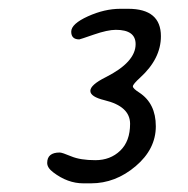

<svg xmlns="http://www.w3.org/2000/svg" viewBox="-20 -716 431 441"><path d="M189 -294.9H171.4Q135.3 -294.9 102.1 -320.3Q88.4 -330.6 88.4 -341.8Q88.4 -365.7 117.2 -365.7Q122.6 -365.7 143.6 -356.9Q164.6 -348.1 199 -348.1Q233.4 -348.1 256.1 -369.9Q278.8 -391.6 278.8 -431.6Q278.8 -471.7 220.2 -485.8Q187.5 -493.7 187.5 -507.3Q187.5 -521 222.7 -538.6Q291.5 -573.2 291.5 -614.7Q291.5 -647.5 246.1 -647.5Q227.1 -647.5 195.3 -636.5Q163.6 -625.5 162.1 -625.5Q143.6 -625.5 143.6 -643.3Q143.6 -661.1 181.9 -678.5Q220.2 -695.8 256.3 -695.8H274.4Q349.6 -695.8 349.6 -632.8Q349.6 -581.1 301.8 -537.6Q285.2 -522.5 285.2 -517.6Q285.2 -512.7 299.8 -503.4Q337.9 -478.5 337.9 -426Q337.9 -373.5 291.5 -334.2Q245.1 -294.9 189 -294.9Z"/></svg>

Font: Averia Sans Libre Light
Style: Italic
Weight: 300
Italic angle: -8.5°
Version: Version 1.002